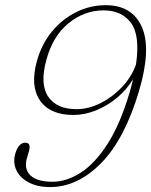

<svg xmlns="http://www.w3.org/2000/svg" viewBox="-20 -730 597 759"><path d="M178.5 9.5Q128 9.5 93.5 -8.8Q59 -27 44.8 -57Q30.5 -87 40.5 -123Q53.5 -166 80.5 -166Q103.5 -166 94.5 -132.5L86 -103.5Q74.5 -61 100.8 -36.2Q127 -11.5 187.5 -11.5Q242.5 -11.5 298.8 -47.2Q355 -83 405.2 -161.2Q455.5 -239.5 493 -366.5Q500.5 -392.5 506 -417Q480.5 -375 442.2 -343.2Q404 -311.5 359.2 -293.5Q314.5 -275.5 270 -275.5Q177.5 -275.5 138 -333Q98.5 -390.5 126 -489Q144.5 -556 185.5 -605.5Q226.5 -655 281.5 -682.2Q336.5 -709.5 398 -709.5Q502.5 -709.5 540.8 -623.2Q579 -537 529.5 -370Q473 -180 379.8 -85.2Q286.5 9.5 178.5 9.5ZM163.5 -494Q137 -398.5 170.2 -348.5Q203.5 -298.5 282.5 -298.5Q329.5 -298.5 376.8 -322Q424 -345.5 461.8 -385.2Q499.5 -425 517.5 -474.5Q534.5 -590 497.8 -639.5Q461 -689 389.5 -689Q314 -689 251.5 -638.5Q189 -588 163.5 -494Z"/></svg>

Font: Fraunces 72pt Soft Thin
Style: Italic
Weight: 100
Italic angle: -16°
Version: Version 1.000;[0bf87f6ff]